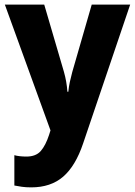

<svg xmlns="http://www.w3.org/2000/svg" viewBox="-20 -569 583 829"><path d="M1 -549H171L256 -259Q268 -217 271 -173H275Q277 -194 281.5 -215Q286 -236 292 -258L376 -549H542L339 50Q306 148 252.5 194Q199 240 115 240Q92 240 74.5 237.5Q57 235 42 232V101Q52 104 66 105.5Q80 107 94 107Q135 107 156 83Q177 59 192 13L198 -6Z"/></svg>

Font: Noto Sans Armenian SemiCondensed ExtraBold
Style: Regular
Weight: 800
Width: 4
Designer: Monotype Design Team
Foundry: Monotype Imaging Inc.
Version: Version 2.008; ttfautohint (v1.8.4.7-5d5b)